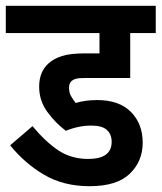

<svg xmlns="http://www.w3.org/2000/svg" viewBox="-20 -642 557 662"><path d="M295 -209Q251 -209 207 -191Q171 -218 143 -256.5Q115 -295 115 -343Q115 -395 148 -424Q166 -440 194 -449Q222 -458 276 -458H323V-528H0V-622H517V-528H429V-373H270Q251 -373 242 -370.5Q233 -368 227 -363Q218 -355 218 -339Q218 -323 225 -310.5Q232 -298 241 -287Q274 -297 315 -297Q391 -297 431.5 -256Q472 -215 472 -150Q472 -86 427.5 -43Q383 0 289 0Q199 0 132 -39.5Q65 -79 15 -141L92 -207Q138 -152 182 -123Q226 -94 284 -94Q365 -94 365 -153Q365 -179 348.5 -194Q332 -209 295 -209Z"/></svg>

Font: Noto Sans Condensed SemiBold
Style: Regular
Weight: 600
Width: 3
Designer: Monotype Design Team
Foundry: Monotype Imaging Inc.
Version: Version 2.013; ttfautohint (v1.8.4.7-5d5b)